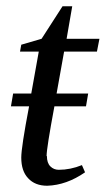

<svg xmlns="http://www.w3.org/2000/svg" viewBox="-20 -584 338 614"><path d="M129 -85H130Q130 -63 141 -52Q152 -41 168 -41Q205 -41 242 -56L252 -33Q193 8 131 10Q92 10 70 -14Q48 -37 48 -80Q48 -113 73 -244H15L22 -285H80L104 -419H44L48 -441L113 -460L180 -564H211L193 -460H298L290 -419H185L161 -285H262L255 -244H154Q129 -110 129 -85Z"/></svg>

Font: Libra Serif Modern
Style: Italic
Weight: 400
Italic angle: -12°
Designer: Stefan Peev, Context Ltd
Foundry: Stefan Peev, Context Ltd
Version: Version 1.000